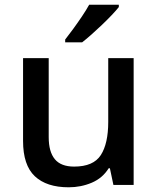

<svg xmlns="http://www.w3.org/2000/svg" viewBox="-20 -786 671 816"><path d="M548 -539V0H462L447 -71H442Q416 -29 370 -9.5Q324 10 272 10Q178 10 128 -37Q78 -84 78 -187V-539H187V-203Q187 -141 213 -109.5Q239 -78 295 -78Q377 -78 408.5 -127Q440 -176 440 -268V-539ZM485 -756Q474 -742 455 -722Q436 -702 413.5 -680.5Q391 -659 369 -639.5Q347 -620 329 -606H257V-618Q272 -637 291 -663Q310 -689 328.5 -716.5Q347 -744 359 -766H485Z"/></svg>

Font: Noto Sans Adlam Medium
Style: Regular
Weight: 500
Version: Version 3.001